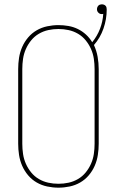

<svg xmlns="http://www.w3.org/2000/svg" viewBox="-20 -859 540 887"><path d="M250 8Q224 8 198 2.5Q172 -3 149.5 -16Q127 -29 110 -49Q93 -69 82.5 -93Q72 -117 68 -143Q64 -169 64 -195V-540Q64 -566 68 -592Q72 -618 82.5 -642Q93 -666 110 -686Q127 -706 149.5 -719Q172 -732 198 -737.5Q224 -743 250 -743Q273 -743 296 -739Q319 -735 339.5 -725Q360 -715 377 -699.5Q394 -684 406 -664Q429 -692 442 -726Q455 -760 457 -795Q455 -794 453 -794Q451 -794 449 -794Q441 -794 434.5 -800.5Q428 -807 428 -816Q428 -821 429.5 -825Q431 -829 434 -832.5Q437 -836 441.5 -837.5Q446 -839 450 -839Q455 -839 459.5 -837.5Q464 -836 467.5 -832.5Q471 -829 472 -824Q473 -819 473 -815Q473 -770 458 -727Q443 -684 414 -651Q426 -625 431 -596.5Q436 -568 436 -540V-195Q436 -169 432 -143Q428 -117 417.5 -93Q407 -69 390 -49Q373 -29 350.5 -16Q328 -3 302 2.5Q276 8 250 8ZM250 -10Q274 -10 297 -15Q320 -20 340.5 -32Q361 -44 376 -62.5Q391 -81 400.5 -102.5Q410 -124 413.5 -147.5Q417 -171 417 -195V-540Q417 -564 413.5 -587.5Q410 -611 400.5 -632.5Q391 -654 376 -672.5Q361 -691 340.5 -703Q320 -715 297 -720Q274 -725 250 -725Q226 -725 203 -720Q180 -715 159.5 -703Q139 -691 124 -672.5Q109 -654 99.5 -632.5Q90 -611 86.5 -587.5Q83 -564 83 -540V-195Q83 -171 86.5 -147.5Q90 -124 99.5 -102.5Q109 -81 124 -62.5Q139 -44 159.5 -32Q180 -20 203 -15Q226 -10 250 -10Z"/></svg>

Font: Iosevka Thin
Style: Regular
Weight: 100
Monospace: yes
Designer: Belleve Invis
Foundry: Belleve Invis
Version: Version 32.5.0; ttfautohint (v1.8.4)